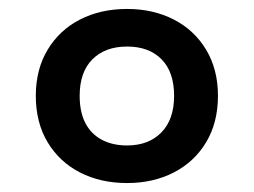

<svg xmlns="http://www.w3.org/2000/svg" viewBox="-20 -758 567 429"><path d="M369 -544Q369 -597 341 -625.5Q313 -654 264 -654Q215 -654 186.5 -625.5Q158 -597 158 -544Q158 -508 170.5 -483.5Q183 -459 207 -446Q231 -433 264 -433Q312 -433 340.5 -462Q369 -491 369 -544ZM60 -544Q60 -603 86.5 -647Q113 -691 159 -714.5Q205 -738 264 -738Q322 -738 368 -714.5Q414 -691 440.5 -647Q467 -603 467 -544Q467 -484 440.5 -440Q414 -396 368 -372.5Q322 -349 264 -349Q205 -349 159 -372.5Q113 -396 86.5 -440Q60 -484 60 -544Z"/></svg>

Font: Roboto Serif 20pt SemiBold
Style: Regular
Weight: 600
Version: Version 1.008